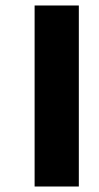

<svg xmlns="http://www.w3.org/2000/svg" viewBox="-20 -696 360 699"><path d="M106 -17V-676H267V-17Z"/></svg>

Font: Noto Sans Malayalam UI ExtraCondensed Black
Style: Regular
Weight: 900
Width: 2
Designer: Jelle Bosma - Monotype Design Team
Foundry: Monotype Imaging Inc.
Version: Version 2.104; ttfautohint (v1.8.4.7-5d5b)